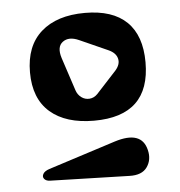

<svg xmlns="http://www.w3.org/2000/svg" viewBox="-45 -818 610 649"><g transform="rotate(-5 260.0 -494.0)"><path d="M266.1 -774.9Q359.9 -774.9 408 -728.3Q456.1 -681.6 456.1 -590.8Q456.1 -409.2 266.1 -409.2Q170.4 -409.2 117.2 -455.3Q64 -501.5 64 -590.8Q64 -680.2 117.4 -727.5Q170.9 -774.9 266.1 -774.9ZM284.2 -498 352.1 -571.8Q369.6 -591.8 364.7 -611.3Q359.9 -630.9 335 -642.1L238.8 -685.1Q205.1 -700.2 183.8 -684.3Q162.6 -668.5 174.8 -629.9L211.9 -517.1Q216.8 -502 229.2 -492.7Q241.7 -483.4 257.1 -484.6Q272.5 -485.8 284.2 -498ZM368.2 -212.9 99.1 -220.2Q86.4 -220.7 80.3 -228Q74.2 -235.4 79.3 -244.9Q84.5 -254.4 101.1 -259.8L329.1 -333Q421.9 -362.3 438 -294.9Q446.3 -261.7 428.7 -236.6Q411.1 -211.4 368.2 -212.9Z"/></g></svg>

Font: Pilowlava
Style: Regular
Weight: 400
Designer: Anton Moglia, Jérémy Landes, Maksym Kobuzan (Cyrillic), Velvetyne Type Foundry
Foundry: Anton Moglia, Jérémy Landes, Velvetyne Type Foundry
Version: Version 1.001;hotconv 1.0.109;makeotfexe 2.5.65596